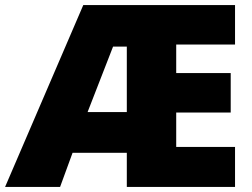

<svg xmlns="http://www.w3.org/2000/svg" viewBox="-25 -734 991 754"><path d="M898 0H473V-134H260L211 0H-5L302 -714H898V-559H667V-447H881V-292H667V-157H898ZM319 -294H473V-551H419Z"/></svg>

Font: Noto Sans Cherokee Black
Style: Regular
Weight: 900
Designer: Monotype Design Team
Foundry: Monotype Imaging Inc.
Version: Version 2.001; ttfautohint (v1.8.4.7-5d5b)